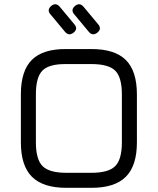

<svg xmlns="http://www.w3.org/2000/svg" viewBox="-20 -900 756 920"><path d="M333 -744Q310 -726 292 -747L222 -831Q203 -853 226 -872Q248 -889 266 -868L336 -784Q355 -762 333 -744ZM447 -744Q424 -726 406 -747L336 -831Q317 -853 340 -872Q362 -889 380 -868L450 -784Q469 -762 447 -744ZM298 0Q186 0 133 -53Q80 -106 80 -218V-448Q80 -561 133 -613.5Q186 -666 298 -665H418Q530 -665 583 -612.5Q636 -560 636 -447V-218Q636 -106 583 -53Q530 0 418 0ZM152 -218Q152 -136 184 -104Q216 -72 298 -72H418Q500 -72 532 -104Q564 -136 564 -218V-447Q564 -530 532 -561.5Q500 -593 418 -593H298Q216 -594 184 -562.5Q152 -531 152 -448Z"/></svg>

Font: Jura SemiBold
Style: Regular
Weight: 600
Designer: Daniel Johnson, Alexei Vanyashin
Foundry: Daniel Johnson
Version: Version 5.103